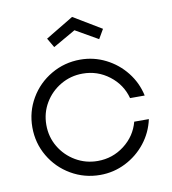

<svg xmlns="http://www.w3.org/2000/svg" viewBox="-81 -788 775 866"><g transform="rotate(-10 306.0 -355.0)"><path d="M44 -257Q44 -329 79.5 -389.5Q115 -450 176 -485.5Q237 -521 309 -521Q371 -521 425.5 -493.5Q480 -466 517.5 -418.5Q555 -371 568 -311H501Q484 -375 430.5 -416Q377 -457 309 -457Q254 -457 208 -430Q162 -403 135 -357.5Q108 -312 108 -257Q108 -202 135 -156.5Q162 -111 208 -84Q254 -57 309 -57Q377 -57 430.5 -98Q484 -139 501 -203H568Q555 -143 517.5 -95.5Q480 -48 425.5 -20.5Q371 7 309 7Q237 7 176 -28.5Q115 -64 79.5 -124.5Q44 -185 44 -257ZM179 -640 307 -717 435 -640 410 -597 307 -656 204 -597Z"/></g></svg>

Font: Lineal Light
Style: Regular
Weight: 300
Designer: Created by Frank Adebiaye with contributions from Anton Moglia & Ariel Martín Pérez
Created by Frank ADEBIAYE with FontF
Foundry: Velvetyne Type Foundry
Version: Version 2.000